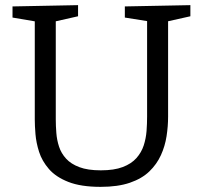

<svg xmlns="http://www.w3.org/2000/svg" viewBox="-20 -718 789 747"><path d="M465.7 -693 720.7 -698V-654.7L622.3 -632.7L634 -654.3V-264.3Q634 -226.7 628 -188Q622 -149.3 606 -114.2Q590 -79 561 -51Q532 -23 485.3 -7Q438.7 9 371.3 9Q294.7 9 246 -10.2Q197.3 -29.3 170.3 -60.5Q143.3 -91.7 132 -127.3Q120.7 -163 118 -196.2Q115.3 -229.3 115.3 -253.3V-654L127 -633L28.7 -649.7V-693L283.7 -698V-654.7L186.3 -632.7L197 -654V-253.3Q197 -228.3 199.2 -200.7Q201.3 -173 209.8 -147.2Q218.3 -121.3 237.2 -100.7Q256 -80 288.7 -67.7Q321.3 -55.3 372.3 -55.3Q424.3 -55.3 457.8 -68.2Q491.3 -81 510.8 -103Q530.3 -125 539.2 -152.3Q548 -179.7 550.2 -208.5Q552.3 -237.3 552.3 -264.3V-654.3L562.3 -634.3L465.7 -649.7Z"/></svg>

Font: Bitter Thin
Style: Regular
Weight: 100
Designer: Sol Matas, and Bitter project Authors
Foundry: Sol Matas
Version: Version 2.002